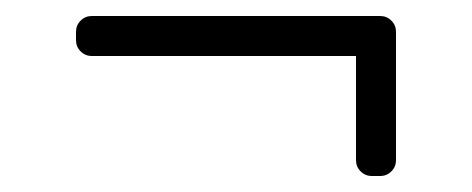

<svg xmlns="http://www.w3.org/2000/svg" viewBox="-20 -270 590 240"><path d="M75 -230V-220C75 -214.3 76.9 -209.6 80.8 -205.8C84.6 -201.9 89.3 -200 95 -200H425V-70C425 -64.3 426.9 -59.6 430.8 -55.8C434.6 -51.9 439.3 -50 445 -50H455C460.7 -50 465.4 -51.9 469.2 -55.8C473.1 -59.6 475 -64.3 475 -70V-230C475 -235.7 473.1 -240.4 469.2 -244.2C465.4 -248.1 460.7 -250 455 -250H95C89.3 -250 84.6 -248.1 80.8 -244.2C76.9 -240.4 75 -235.7 75 -230Z"/></svg>

Font: lerotica
Style: Regular
Weight: 400
Designer: defharo
Foundry: deFharo
Version: Version 1.001 2011